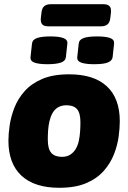

<svg xmlns="http://www.w3.org/2000/svg" viewBox="-20 -884 609 912"><path d="M261 8Q144 8 82 -49.5Q20 -107 20 -216Q20 -248 26 -289Q32 -330 48.5 -372.5Q65 -415 97 -451Q129 -487 180.5 -509Q232 -531 309 -531Q426 -531 487.5 -474Q549 -417 549 -308Q549 -276 543.5 -235Q538 -194 521.5 -151.5Q505 -109 473 -72.5Q441 -36 389.5 -14Q338 8 261 8ZM274 -139Q298 -139 314 -149.5Q330 -160 340 -177Q350 -194 354.5 -215.5Q359 -237 360.5 -259.5Q362 -282 362 -303Q362 -347 346 -365.5Q330 -384 296 -384Q272 -384 255.5 -374Q239 -364 229.5 -347Q220 -330 215 -308.5Q210 -287 208.5 -264.5Q207 -242 207 -221Q207 -177 223.5 -158Q240 -139 274 -139ZM427 -579Q387 -579 366 -586.5Q345 -594 347 -613L354 -677Q356 -696 378 -703.5Q400 -711 441 -711Q484 -711 504 -703Q524 -695 522 -677L515 -613Q513 -596 493 -587.5Q473 -579 427 -579ZM205 -579Q165 -579 144 -586.5Q123 -594 125 -613L132 -677Q134 -696 156.5 -703.5Q179 -711 219 -711Q261 -711 281.5 -703Q302 -695 300 -677L293 -613Q291 -594 268.5 -586.5Q246 -579 205 -579ZM210 -759Q187 -759 179.5 -769.5Q172 -780 174 -799L177 -824Q179 -845 190 -854.5Q201 -864 221 -864H471Q491 -864 500 -855Q509 -846 507 -824L504 -799Q502 -778 491 -768.5Q480 -759 460 -759Z"/></svg>

Font: Asap Black
Style: Italic
Weight: 900
Italic angle: -6°
Designer: Pablo Cosgaya
Foundry: Omnibus-Type
Version: Version 3.001